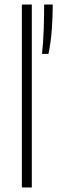

<svg xmlns="http://www.w3.org/2000/svg" viewBox="-20 -828 253 848"><path d="M76.5 0V-808H120.5V0ZM165.5 -590Q171.5 -643 173.2 -701.8Q175 -760.5 175 -808H213Q213 -758.5 209 -700.5Q205 -642.5 194 -590Z"/></svg>

Font: Encode Sans SmCnd XLt
Style: Regular
Weight: 200
Width: 4
Designer: Multiple Designers
Foundry: Impallari Type
Version: Version 3.002; ttfautohint (v1.8.3) -l 8 -r 50 -G 200 -x 14 